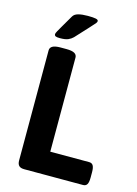

<svg xmlns="http://www.w3.org/2000/svg" viewBox="-120 -856 659 922"><g transform="rotate(15 210.0 -395.5)"><path d="M60.1 0ZM60.1 -34.7V-581.5Q60.1 -595.7 72.8 -602.8Q85.4 -609.9 112.3 -609.9H141.6Q168.5 -609.9 181.2 -602.8Q193.8 -595.7 193.8 -581.5V-113.8H387.2Q400.9 -113.8 407 -103.5Q413.1 -93.3 413.1 -70.8V-43.5Q413.1 -20.5 407 -10.3Q400.9 0 387.2 0H94.7Q76.7 0 68.4 -8.3Q60.1 -16.6 60.1 -34.7ZM69.8 -665.5Q69.8 -669.4 75.9 -680.7Q82 -691.9 91.8 -708.5Q113.3 -744.1 126 -767.1Q133.3 -780.3 152.1 -785.4Q170.9 -790.5 199.7 -790.5Q227.1 -790.5 239.3 -787.8Q251.5 -785.2 251.5 -778.3Q251.5 -773.4 247.1 -767.8Q242.7 -762.2 220.7 -738.3L161.6 -674.3Q151.9 -664.6 137.9 -658.4Q124 -652.3 96.7 -652.3Q81.1 -652.3 75.4 -655.3Q69.8 -658.2 69.8 -665.5Z"/></g></svg>

Font: Jaldi
Style: Bold
Weight: 400
Designer: Pablo Cosgaya and Nicolas Silva
Foundry: Omnibus-Type
Version: Version 1.007